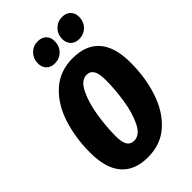

<svg xmlns="http://www.w3.org/2000/svg" viewBox="-279 -1025 1137 1137"><g transform="rotate(-45 290.0 -456.0)"><path d="M575 -451Q575 -326 539.5 -219Q504 -112 431.5 -47Q359 18 252 18Q141 18 84.5 -48Q28 -114 28 -244Q28 -369 63 -476Q98 -583 170.5 -648Q243 -713 350 -713Q461 -713 518 -647.5Q575 -582 575 -451ZM204 -208Q204 -155 218.5 -132Q233 -109 263 -109Q310 -109 340.5 -170Q371 -231 384.5 -317.5Q398 -404 398 -483Q398 -537 383.5 -561Q369 -585 339 -585Q293 -585 262.5 -522.5Q232 -460 218 -372.5Q204 -285 204 -208ZM183 -836Q183 -876 209.5 -903Q236 -930 274 -930Q308 -930 327.5 -911Q347 -892 347 -859Q347 -819 320.5 -792Q294 -765 255 -765Q221 -765 202 -784.5Q183 -804 183 -836ZM387 -836Q387 -876 413.5 -903Q440 -930 478 -930Q512 -930 531.5 -910.5Q551 -891 551 -859Q551 -819 524.5 -792Q498 -765 459 -765Q426 -765 406.5 -784.5Q387 -804 387 -836Z"/></g></svg>

Font: Fira Sans Extra Condensed ExtraBold
Style: Italic
Weight: 800
Width: 3
Italic angle: -8°
Designer: Carrois Corporate & Edenspiekermann AG
Foundry: Carrois Corporate GbR & Edenspiekermann AG
Version: Version 4.203